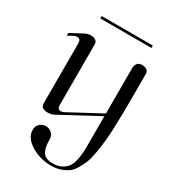

<svg xmlns="http://www.w3.org/2000/svg" viewBox="-203 -700 922 1041"><g transform="rotate(30 258.5 -180.0)"><path d="M120 -600H440V-585H120ZM442 -480Q484 -480 484 -446Q484 -446 484 -329Q484 -259 483.5 -214Q483 -169 481 -113Q479 -57 475 -21.5Q471 14 464 55.5Q457 97 447 121.5Q437 146 422 171.5Q407 197 388 210Q369 223 343.5 231.5Q318 240 287 240Q217 240 160.5 205Q104 170 104 120Q104 98 119.5 83Q135 68 157 68Q179 68 194.5 83Q210 98 210 120Q210 142 212 157Q214 172 221 189.5Q228 207 245 216Q262 225 289 225Q322 225 345 212Q368 199 379 182.5Q390 166 396 137Q402 108 403 90Q404 72 404 42V-137L164 -8Q148 0 127 0Q84 0 84 -34V-409Q84 -436 63 -436Q50 -436 36 -428L9 -413V-430L84 -470Q102 -480 122 -480Q164 -480 164 -446V-70Q164 -42 185 -42Q197 -42 212 -51L404 -154V-438Q404 -454 413 -467Q422 -480 442 -480Z"/></g></svg>

Font: kawoszeh
Style: Medium
Weight: 500
Version: Version 000.030